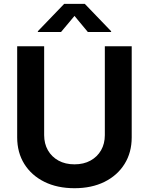

<svg xmlns="http://www.w3.org/2000/svg" viewBox="-20 -968 774 998"><path d="M367.2 10.3Q277.8 10.3 210.7 -22.9Q143.6 -56.2 106.4 -115.7Q69.3 -175.3 69.3 -253.9V-727.5H209.5V-265.6Q209.5 -221.2 229 -187Q248.5 -152.8 283.9 -133.3Q319.3 -113.8 367.2 -113.8Q415 -113.8 450.4 -133.3Q485.8 -152.8 505.4 -187Q524.9 -221.2 524.9 -265.6V-727.5H664.6V-253.9Q664.6 -175.3 627.4 -115.7Q590.3 -56.2 523.4 -22.9Q456.5 10.3 367.2 10.3ZM297.4 -801.8H176.8V-805.7L313.5 -947.8H420.9L557.6 -805.7V-801.8H436.5L367.2 -885.3Z"/></svg>

Font: Inter Cardless
Style: Bold
Weight: 700
Designer: Rasmus Andersson
Foundry: rsms
Version: Version 4.001;git-9221beed3